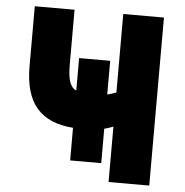

<svg xmlns="http://www.w3.org/2000/svg" viewBox="-52 -783 806 836"><g transform="rotate(5 350.5 -365.0)"><path d="M414.1 -377Q430.7 -380.9 453.1 -389.6V-732.4H630.9V2H453.1V-240.2Q430.7 -231.4 414.1 -227.5V-77.1H278.3V-219.7Q170.9 -227.5 118.7 -288.6Q66.4 -349.6 66.4 -469.7V-732.4H240.2V-491.2Q240.2 -438.5 250.5 -413.6Q260.7 -388.7 278.3 -382.8V-524.4H414.1Z"/></g></svg>

Font: Gen Shin Gothic Heavy
Style: Bold
Weight: 900
Designer: [Source Han Sans]
Ryoko NISHIZUKA  (kana & ideographs); Paul D. Hunt (Latin, Greek & Cyrillic); Wenlong ZHANG  (bopomofo
Version: Version 1.002.20150607